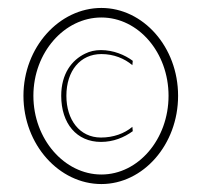

<svg xmlns="http://www.w3.org/2000/svg" viewBox="-20 -467 514 483"><path d="M39 -226C39 -103 129 -4 235 -4C340 -4 428 -103 428 -226C428 -349 340 -447 235 -447C129 -447 39 -348 39 -226ZM64 -226C64 -335 142 -423 235 -423C328 -423 404 -335 404 -226C404 -117 328 -28 235 -28C142 -28 64 -117 64 -226ZM134 -226C134 -156 173 -110 234 -110C265 -110 292 -121 314 -137L313 -148C293 -131 265 -121 234 -121C180 -121 147 -166 147 -226C147 -289 182 -331 235 -331C266 -331 293 -320 313 -303L314 -314C294 -329 265 -341 234 -341C219 -341 206 -338 194 -332C161 -316 134 -282 134 -226Z"/></svg>

Font: Charger Sport
Style: HLNrw
Weight: 100
Designer: Jasper
Foundry: Cannot Into Space Fonts
Version: Version 1.1